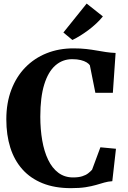

<svg xmlns="http://www.w3.org/2000/svg" viewBox="-20 -1016 697 1048"><path d="M367 11Q278.5 11 212.2 -15.8Q146 -42.5 102 -92Q58 -141.5 36.2 -210.5Q14.5 -279.5 14.5 -364.5Q14.5 -454 41.8 -525.8Q69 -597.5 118.2 -648Q167.5 -698.5 234.2 -725.2Q301 -752 380.5 -752Q419.5 -752 450.5 -748.5Q481.5 -745 507.8 -740.2Q534 -735.5 559 -731.8Q584 -728 611 -727L596 -509.5H500.5L470.5 -659.5Q465 -668 452.8 -675.5Q440.5 -683 421 -688Q401.5 -693 374 -693Q321.5 -693 282.2 -658.8Q243 -624.5 221.5 -555Q200 -485.5 200 -379.5Q200 -310 210.5 -249.5Q221 -189 242.8 -143.8Q264.5 -98.5 298.5 -73Q332.5 -47.5 379 -47.5Q408.5 -47.5 428.5 -53.8Q448.5 -60 461.2 -70Q474 -80 482.5 -89.5L528 -212L613 -204L593 -27Q569.5 -25.5 549 -19.5Q528.5 -13.5 504.5 -6.5Q480.5 0.5 447.5 5.8Q414.5 11 367 11ZM375 -798 326 -838.5 453 -996.5 541.5 -926.5Q526 -907 506.2 -888.5Q486.5 -870 464 -853Q441.5 -836 419 -822Q396.5 -808 375.5 -798Z"/></svg>

Font: Merriweather 48pt ExtraBold
Style: Regular
Weight: 800
Version: Version 2.100